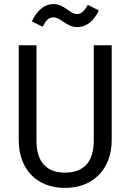

<svg xmlns="http://www.w3.org/2000/svg" viewBox="-20 -911 640 942"><path d="M358 -778C401 -778 439 -804 465 -860L411 -887C393 -856 378 -842 358 -842C321 -842 298 -891 242 -891C194 -891 159 -854 136 -806L189 -780C205 -810 219 -826 242 -826C278 -826 306 -778 358 -778ZM528 -689H440V-220C440 -115 389 -64 299 -64C210 -64 159 -115 159 -220V-689H72V-223C72 -84 157 11 299 11C438 11 528 -83 528 -223Z"/></svg>

Font: FiraMono Nerd Font
Style: Regular
Weight: 400
Designer: Carrois Corporate & Edenspiekermann AG
Foundry: Carrois Corporate GbR & Edenspiekermann AG
Version: Version 003.206;Nerd Fonts 3.3.0